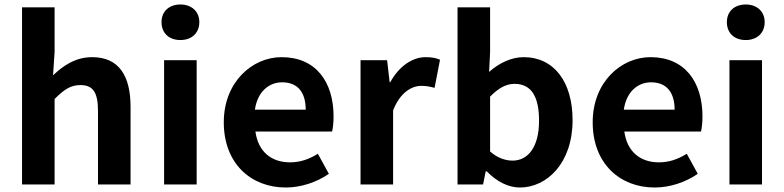

<svg xmlns="http://www.w3.org/2000/svg" viewBox="-20 -831 3531 865"><path d="M79.3 0H226V-385.1C267.3 -426 296.6 -447.7 342.1 -447.7C397 -447.7 421.5 -418 421.5 -330.9V0H568.2V-349.1C568.2 -489.8 515.7 -573.5 395.2 -573.5C319.1 -573.5 263.3 -533.9 219 -491.7L226 -596.7V-797.9H79.3Z M719.3 0H866V-559.8H719.3ZM792.9 -650.6C843.3 -650.6 878 -682 878 -731.4C878 -779.2 843.3 -810.8 792.9 -810.8C741.4 -810.8 707.7 -779.2 707.7 -731.4C707.7 -682 741.4 -650.6 792.9 -650.6Z M1267.4 13.8C1336 13.8 1406.8 -9.9 1461.6 -47.9L1412.1 -138.2C1371.3 -113.1 1331.7 -99.6 1286.6 -99.6C1203.1 -99.6 1143.2 -147 1130.7 -238.4H1476.1C1479.7 -252.4 1482.8 -279 1482.8 -306.4C1482.8 -461.6 1403.5 -573.5 1248.7 -573.5C1116.1 -573.5 988.2 -461.3 988.2 -279.9C988.2 -94.7 1110.2 13.8 1267.4 13.8ZM1128.4 -336.9C1140.1 -418.4 1192.2 -460.2 1251.1 -460.2C1323.5 -460.2 1357.3 -412 1357.3 -336.9Z M1604.3 0H1751V-333.6C1782.7 -415 1835.2 -444.2 1878.3 -444.2C1902.4 -444.2 1917.7 -440.6 1937.8 -435.2L1962.4 -561.8C1945.9 -569.2 1927.8 -573.5 1897.3 -573.5C1839 -573.5 1778.7 -534.1 1738.2 -460.8H1735.4L1724 -559.8H1604.3Z M2321.7 13.8C2444.6 13.8 2559.6 -96.7 2559.6 -289.7C2559.6 -461.3 2476.6 -573.5 2339 -573.5C2284 -573.5 2228.3 -546.8 2183.5 -507L2188 -596.7V-797.9H2041.3V0H2156.3L2168.3 -59.2H2172.9C2218 -12.2 2271.7 13.8 2321.7 13.8ZM2289.6 -107.4C2259.3 -107.4 2222.3 -117.8 2188 -148.7V-395.7C2225.7 -434.2 2260.2 -453.2 2297.8 -453.2C2375.3 -453.2 2408.5 -394.1 2408.5 -286.6C2408.5 -165.3 2356.4 -107.4 2289.6 -107.4Z M2929.4 13.8C2998 13.8 3068.8 -9.9 3123.6 -47.9L3074.1 -138.2C3033.3 -113.1 2993.7 -99.6 2948.6 -99.6C2865.1 -99.6 2805.2 -147 2792.7 -238.4H3138.1C3141.7 -252.4 3144.8 -279 3144.8 -306.4C3144.8 -461.6 3065.5 -573.5 2910.7 -573.5C2778.1 -573.5 2650.2 -461.3 2650.2 -279.9C2650.2 -94.7 2772.2 13.8 2929.4 13.8ZM2790.4 -336.9C2802.1 -418.4 2854.2 -460.2 2913.1 -460.2C2985.5 -460.2 3019.3 -412 3019.3 -336.9Z M3266.3 0H3413V-559.8H3266.3ZM3339.9 -650.6C3390.3 -650.6 3425 -682 3425 -731.4C3425 -779.2 3390.3 -810.8 3339.9 -810.8C3288.4 -810.8 3254.7 -779.2 3254.7 -731.4C3254.7 -682 3288.4 -650.6 3339.9 -650.6Z"/></svg>

Font: Source Han Sans JP VF
Style: Regular
Weight: 250
Designer: Ryoko NISHIZUKA 西塚涼子 (kana, bopomofo & ideographs); Paul D. Hunt (Latin, Greek & Cyrillic); Sandoll Communications 산돌커뮤니
Foundry: Adobe
Version: Version 2.004;hotconv 1.0.118;makeotfexe 2.5.65603